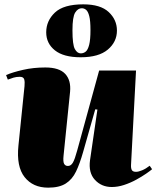

<svg xmlns="http://www.w3.org/2000/svg" viewBox="-20 -848 721 885"><path d="M8 -502Q38 -515 86 -526Q134 -537 189 -537Q253 -537 280.5 -507.5Q308 -478 303 -425L273 -131Q270 -103 275.5 -93Q281 -83 293 -83Q307 -83 316 -98.5Q325 -114 336 -155L437 -523H607L584 -89Q583 -73 587.5 -64.5Q592 -56 607 -56Q618 -56 635 -63Q652 -70 670 -84L681 -68Q673 -61 653.5 -47.5Q634 -34 607.5 -19.5Q581 -5 552 4.5Q523 14 495 14Q448 14 417.5 -19Q387 -52 395 -110L429 -343L419 -344L363 -147Q348 -94 330.5 -57.5Q313 -21 283 -2Q253 17 202 17Q132 17 93.5 -31.5Q55 -80 65 -177L93 -451Q95 -471 91.5 -482.5Q88 -494 71 -494Q55 -494 42 -490Q29 -486 16 -481ZM352 -584Q273 -584 233 -616Q193 -648 193 -699Q193 -752 233 -790Q273 -828 364 -828Q443 -828 481 -792.5Q519 -757 519 -707Q519 -655 477 -619.5Q435 -584 352 -584ZM352 -602Q365 -602 375 -610Q385 -618 391 -641.5Q397 -665 397 -709Q397 -752 391.5 -773.5Q386 -795 377 -802.5Q368 -810 357 -810Q339 -810 326.5 -790Q314 -770 314 -708Q314 -642 325 -622Q336 -602 352 -602Z"/></svg>

Font: Literata 72pt Black
Style: Italic
Weight: 900
Italic angle: -2°
Designer: Latin by Veronika Burian and Jose Scaglione. Greek by Irene Vlachou. Cyrillic by Vera Evstafieva
Foundry: TypeTogether
Version: Version 3.002